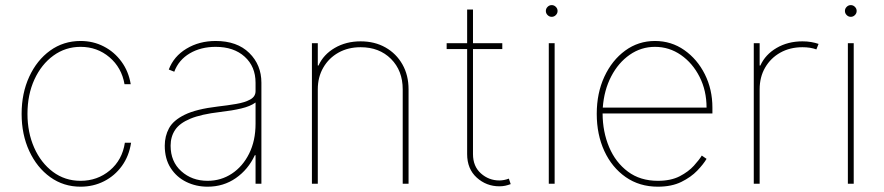

<svg xmlns="http://www.w3.org/2000/svg" viewBox="-20 -713 3432 745"><path d="M292.6 11.4Q226.6 11.4 174.9 -25.7Q123.2 -62.9 93.6 -126.8Q63.9 -190.7 63.9 -271.3Q63.9 -351.2 93.4 -415.3Q122.9 -479.4 174.5 -516.7Q226.2 -554 292.6 -554Q341.6 -554 382.6 -532.8Q423.7 -511.7 451.3 -473.9Q479 -436.1 487.2 -386.4H463.1Q452.1 -450.6 404.7 -490.9Q357.2 -531.2 292.6 -531.2Q234 -531.2 187.3 -497.3Q140.6 -463.4 113.6 -404.7Q86.6 -345.9 86.6 -271.3Q86.6 -198.9 112.7 -139.9Q138.8 -81 185.4 -46.2Q231.9 -11.4 292.6 -11.4Q358 -11.4 406.2 -51.8Q454.5 -92.3 464.5 -159.1H488.6Q480.8 -107.6 453.1 -69.2Q425.4 -30.9 383.9 -9.8Q342.3 11.4 292.6 11.4Z M785.5 11.4Q740.8 11.4 702.9 -7.1Q665.1 -25.6 642.2 -61.1Q619.3 -96.6 619.3 -147.7Q619.3 -184.7 635.8 -215.4Q652.3 -246.1 696.9 -267.9Q741.5 -289.8 825.3 -299.7Q862.9 -304 896.3 -309.7Q929.7 -315.3 950.6 -326.7Q971.6 -338.1 971.6 -359.4V-392Q971.6 -454.9 929.3 -493.1Q887.1 -531.2 816.8 -531.2Q759.2 -531.2 716.3 -505.9Q673.3 -480.5 656.2 -434.7L634.9 -443.2Q654.1 -494.3 703.5 -524.1Q752.8 -554 816.8 -554Q899.9 -554 947.1 -507.6Q994.3 -461.3 994.3 -392V0H971.6V-110.8H968.8Q943.2 -55.4 895.2 -22Q847.3 11.4 785.5 11.4ZM785.5 -11.4Q837.4 -11.4 879.6 -39.2Q921.9 -67.1 946.7 -117Q971.6 -166.9 971.6 -233V-315.3Q951.3 -300.4 916 -292.1Q880.7 -283.7 833.8 -278.4Q760.7 -269.9 718.8 -252.5Q676.8 -235.1 659.4 -208.8Q642 -182.5 642 -147.7Q642 -85.9 683.4 -48.7Q724.8 -11.4 785.5 -11.4Z M1213.1 -366.5V0H1190.3V-545.5H1213.1V-458.8H1215.9Q1235.1 -501.4 1278.9 -527Q1322.8 -552.6 1379.3 -552.6Q1433.9 -552.6 1475.9 -528.8Q1517.8 -505 1541.5 -463.1Q1565.3 -421.2 1565.3 -366.5V0H1542.6V-366.5Q1542.6 -438.9 1497.2 -484.4Q1451.7 -529.8 1379.3 -529.8Q1331 -529.8 1293.5 -508.9Q1256 -487.9 1234.6 -451Q1213.1 -414.1 1213.1 -366.5Z M1929 -545.5V-522.7H1815.3V-115.1Q1815.3 -67.5 1846.1 -40.1Q1876.8 -12.8 1917.6 -12.8Q1935.4 -12.8 1954.5 -19.9L1961.6 1.4Q1951 5.3 1940.7 7.6Q1930.4 9.9 1917.6 9.9Q1867.2 9.9 1829.9 -23.8Q1792.6 -57.5 1792.6 -115.1V-522.7H1713.1V-545.5H1792.6V-676.1H1815.3V-545.5Z M2109.4 0V-545.5H2132.1V0ZM2120.7 -647.7Q2111.5 -647.7 2104.8 -654.5Q2098 -661.2 2098 -670.5Q2098 -679.7 2104.8 -686.4Q2111.5 -693.2 2120.7 -693.2Q2130 -693.2 2136.7 -686.4Q2143.5 -679.7 2143.5 -670.5Q2143.5 -661.2 2136.7 -654.5Q2130 -647.7 2120.7 -647.7Z M2532.7 11.4Q2461.3 11.4 2407.8 -25.9Q2354.4 -63.2 2324.9 -127.1Q2295.5 -191.1 2295.5 -271.3Q2295.5 -351.6 2325.1 -415.5Q2354.8 -479.4 2405.9 -516.7Q2457 -554 2521.3 -554Q2584.9 -554 2635.3 -518.6Q2685.7 -483.3 2715 -424.7Q2744.3 -366.1 2744.3 -295.5V-272.7H2318.2Q2318.5 -201.3 2343.6 -142Q2368.6 -82.7 2416.4 -47.1Q2464.1 -11.4 2532.7 -11.4Q2583.1 -11.4 2617.4 -29.1Q2651.6 -46.9 2672.4 -70Q2693.2 -93 2703.1 -109.4L2721.6 -96.6Q2709.5 -76 2685.4 -50.8Q2661.2 -25.6 2623.6 -7.1Q2585.9 11.4 2532.7 11.4ZM2318.9 -295.5H2721.6Q2721.6 -361.2 2694.6 -414.6Q2667.6 -468 2622.2 -499.6Q2576.7 -531.2 2521.3 -531.2Q2467.7 -531.2 2423.5 -500.5Q2379.3 -469.8 2351.6 -416.5Q2323.9 -363.3 2318.9 -295.5Z M2904.8 0V-545.5H2927.6V-458.8H2930.4Q2949.6 -501.4 2993.4 -527Q3037.3 -552.6 3093.8 -552.6Q3111.5 -552.6 3127.3 -549.9Q3143.1 -547.2 3156.2 -542.6L3147.7 -521.3Q3124.3 -529.8 3093.8 -529.8Q3045.5 -529.8 3008 -508.9Q2970.5 -487.9 2949 -451Q2927.6 -414.1 2927.6 -366.5V0Z M3269.9 0V-545.5H3292.6V0ZM3281.2 -647.7Q3272 -647.7 3265.3 -654.5Q3258.5 -661.2 3258.5 -670.5Q3258.5 -679.7 3265.3 -686.4Q3272 -693.2 3281.2 -693.2Q3290.5 -693.2 3297.2 -686.4Q3304 -679.7 3304 -670.5Q3304 -661.2 3297.2 -654.5Q3290.5 -647.7 3281.2 -647.7Z"/></svg>

Font: Inter UI Thin
Style: Regular
Weight: 100
Designer: Rasmus Andersson
Foundry: rsms
Version: 3.2;8d6f07862